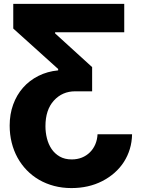

<svg xmlns="http://www.w3.org/2000/svg" viewBox="-20 -747 728 983"><path d="M29.5 -104Q29.5 -162.3 47.4 -211.6Q65.3 -261 98 -298.1Q130.7 -335.2 176.5 -358.3Q222.3 -381.4 277.7 -386.7V-393.8L47.9 -600.9V-727.3H616.1V-581.7H262.1V-576L451.7 -403.4V-279.5H364.7Q299 -279.5 255.7 -231.9Q212.7 -184.7 212.7 -100.9Q212.7 -69.2 220.3 -38.7Q228 -8.2 244.1 15.8Q260.3 39.8 285.9 54.5Q311.4 69.2 347.3 69.2Q375.7 69.2 399.3 59.7Q422.9 50.1 440.3 32.8Q457.7 15.6 467.9 -8Q478 -31.6 479.4 -59.7H656.2Q655.5 -19.9 644.7 15.8Q633.9 51.5 614.2 82.2Q594.5 112.9 566.4 137.6Q538.4 162.3 503.2 180.4Q433.6 215.9 345.5 215.9Q298.7 215.9 256.9 204.9Q215.2 193.9 180 173.5Q144.9 153.1 117 124.3Q89.1 95.5 69.6 60Q50.1 24.5 39.8 -17Q29.5 -58.6 29.5 -104Z"/></svg>

Font: Inter P Extra Bold
Style: Regular
Weight: 800
Designer: Rasmus Andersson
Foundry: rsms
Version: Version 3.018;git-588b23468